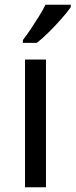

<svg xmlns="http://www.w3.org/2000/svg" viewBox="-20 -786 317 806"><path d="M173 0H85V-536H173ZM277 -756Q265 -738 240 -709.5Q215 -681 186.5 -652.5Q158 -624 134 -606H76V-618Q91 -637 108.5 -663Q126 -689 143 -716.5Q160 -744 171 -766H277Z"/></svg>

Font: Noto Sans Saurashtra
Style: Regular
Weight: 400
Designer: Monotype Design Team
Foundry: Monotype Imaging Inc.
Version: Version 2.001; ttfautohint (v1.8.4.7-5d5b)